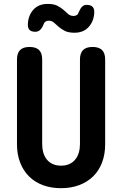

<svg xmlns="http://www.w3.org/2000/svg" viewBox="-20 -976 640 1006"><path d="M69 -664Q69 -697.5 85.2 -713.7Q101.5 -730 135 -730Q168.5 -730 184.8 -713.7Q201 -697.5 201 -664V-220.5Q201 -196.8 207 -176.3Q212.9 -155.8 225.1 -140.6Q237.3 -125.3 256 -116.7Q274.6 -108 300 -108Q325.4 -108 344 -116.8Q362.7 -125.6 374.9 -140.9Q387.1 -156.1 393 -176.6Q399 -197.1 399 -220.5V-664Q399 -697.5 415.2 -713.7Q431.5 -730 465 -730Q498.5 -730 514.8 -713.7Q531 -697.5 531 -664V-219.8Q531 -167 514.7 -124.4Q498.4 -81.8 468.3 -52.1Q438.1 -22.4 395.3 -6.2Q352.4 10 300 10Q246.9 10 204.4 -6Q161.9 -22 131.9 -51.9Q101.9 -81.8 85.4 -124.6Q69 -167.3 69 -219.8ZM208.5 -848.5Q199.5 -827.3 189.2 -818.4Q178.9 -809.5 165 -809.5Q144.5 -809.5 134.9 -819.2Q125.3 -829 126 -848.8Q127.7 -895 154.9 -925.3Q182.1 -955.5 230 -955.5Q261.7 -955.5 280.9 -945.6Q300.1 -935.6 313.1 -924Q326.1 -912.4 337.3 -902.5Q348.4 -892.5 365 -892.5Q371.2 -892.5 376 -894.1Q380.8 -895.7 383.9 -898.1Q387.1 -900.5 388.9 -904.1Q390.8 -907.6 392.2 -911.5Q401.2 -932.7 410.7 -941.6Q420.1 -950.5 434 -950.5Q454.5 -950.5 464.6 -940.8Q474.7 -931 474 -911.2Q472.3 -866 445.1 -835.2Q417.9 -804.5 370 -804.5Q338.3 -804.5 319.1 -814.4Q299.9 -824.4 286.9 -836Q273.9 -847.6 262.7 -857.5Q251.6 -867.5 235 -867.5Q229.1 -867.5 224.7 -865.9Q220.2 -864.3 217.1 -861.9Q213.9 -859.5 211.7 -855.9Q209.5 -852.4 208.5 -848.5Z"/></svg>

Font: Maple Mono
Style: Regular
Weight: 400
Monospace: yes
Designer: subframe7536
Version: Version 7.300